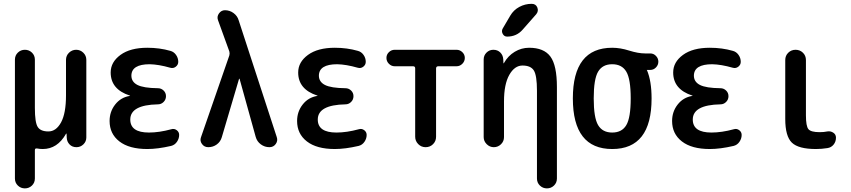

<svg xmlns="http://www.w3.org/2000/svg" viewBox="-20 -785 4540 1024"><path d="M59.6 167V-466.8Q59.6 -489.3 75.2 -504.4Q90.8 -519.5 112.8 -519.5Q134.8 -519.5 150.4 -504.4Q166 -489.3 166 -466.8V-209Q166 -131.8 181.2 -107.9Q196.3 -84 238.3 -84Q279.3 -84 305.7 -132.3Q332 -180.7 332 -276.4V-465.8Q332 -488.3 348.1 -503.9Q364.3 -519.5 386.2 -519.5Q408.2 -519.5 424.3 -503.9Q440.4 -488.3 440.4 -465.8V-51.8Q440.4 -30.3 424.8 -15.1Q409.2 0 387.7 0Q365.2 0 351.1 -14.6Q336.9 -29.3 335.9 -50.8L335 -72.3H334Q332 -72.3 332 -71.3Q286.1 9.8 208 9.8Q192.4 9.8 177.7 6.8Q166 4.9 166 15.6V167Q166 189.5 150.4 204.6Q134.8 219.7 112.8 219.7Q90.8 219.7 75.2 204.6Q59.6 189.5 59.6 167Z M671.9 -273.4Q673.8 -273.4 673.8 -274.4Q673.8 -275.4 671.9 -275.4Q570.3 -308.6 570.3 -398.4Q570.3 -454.1 622.6 -492.2Q674.8 -530.3 765.6 -530.3Q831.1 -530.3 888.7 -513.7Q907.2 -508.8 918.9 -492.2Q930.7 -475.6 930.7 -455.1Q930.7 -439.5 917.5 -429.2Q904.3 -418.9 887.7 -423.8Q826.2 -441.4 778.3 -442.4Q681.6 -442.4 680.7 -381.8Q680.7 -348.6 712.9 -332Q745.1 -315.4 822.3 -314.5Q839.8 -314.5 852.5 -302.2Q865.2 -290 865.2 -272Q865.2 -253.9 852.5 -241.2Q839.8 -228.5 822.3 -228.5Q674.8 -225.6 674.8 -147.5Q674.8 -78.1 774.4 -78.1Q829.1 -78.1 893.6 -95.7Q909.2 -100.6 922.4 -90.8Q935.5 -81.1 935.5 -65.4Q935.5 -45.9 923.8 -28.8Q912.1 -11.7 892.6 -6.8Q821.3 9.8 765.6 9.8Q668.9 9.8 616.7 -30.8Q564.5 -71.3 564.5 -139.6Q564.5 -189.5 594.2 -227.5Q624 -265.6 671.9 -273.4Z M1090.8 0Q1069.3 0 1057.1 -17.1Q1044.9 -34.2 1051.8 -52.7L1203.1 -489.3Q1206.1 -500 1203.1 -510.7L1142.6 -677.7Q1135.7 -696.3 1147.9 -713.4Q1160.2 -730.5 1179.7 -730.5Q1205.1 -730.5 1225.6 -715.3Q1246.1 -700.2 1252.9 -676.8L1456.1 -53.7Q1462.9 -34.2 1450.7 -17.1Q1438.5 0 1417 0Q1391.6 0 1371.1 -15.1Q1350.6 -30.3 1343.8 -54.7L1257.8 -364.3Q1257.8 -365.2 1255.9 -365.2Q1254.9 -365.2 1254.9 -364.3L1163.1 -53.7Q1156.2 -29.3 1136.2 -14.6Q1116.2 0 1090.8 0Z M1671.9 -273.4Q1673.8 -273.4 1673.8 -274.4Q1673.8 -275.4 1671.9 -275.4Q1570.3 -308.6 1570.3 -398.4Q1570.3 -454.1 1622.6 -492.2Q1674.8 -530.3 1765.6 -530.3Q1831.1 -530.3 1888.7 -513.7Q1907.2 -508.8 1918.9 -492.2Q1930.7 -475.6 1930.7 -455.1Q1930.7 -439.5 1917.5 -429.2Q1904.3 -418.9 1887.7 -423.8Q1826.2 -441.4 1778.3 -442.4Q1681.6 -442.4 1680.7 -381.8Q1680.7 -348.6 1712.9 -332Q1745.1 -315.4 1822.3 -314.5Q1839.8 -314.5 1852.5 -302.2Q1865.2 -290 1865.2 -272Q1865.2 -253.9 1852.5 -241.2Q1839.8 -228.5 1822.3 -228.5Q1674.8 -225.6 1674.8 -147.5Q1674.8 -78.1 1774.4 -78.1Q1829.1 -78.1 1893.6 -95.7Q1909.2 -100.6 1922.4 -90.8Q1935.5 -81.1 1935.5 -65.4Q1935.5 -45.9 1923.8 -28.8Q1912.1 -11.7 1892.6 -6.8Q1821.3 9.8 1765.6 9.8Q1668.9 9.8 1616.7 -30.8Q1564.5 -71.3 1564.5 -139.6Q1564.5 -189.5 1594.2 -227.5Q1624 -265.6 1671.9 -273.4Z M2085 -431.6Q2067.4 -431.6 2054.2 -444.8Q2041 -458 2041 -476.1Q2041 -494.1 2054.2 -506.8Q2067.4 -519.5 2085 -519.5H2415Q2432.6 -519.5 2445.8 -506.8Q2459 -494.1 2459 -476.1Q2459 -458 2445.8 -444.8Q2432.6 -431.6 2415 -431.6H2317.4Q2306.6 -431.6 2305.7 -420.9V-55.7Q2305.7 -32.2 2289.6 -16.1Q2273.4 0 2250 0Q2226.6 0 2210.4 -16.6Q2194.3 -33.2 2194.3 -55.7V-420.9Q2194.3 -431.6 2182.6 -431.6Z M2559.6 -53.7V-467.8Q2559.6 -489.3 2574.7 -504.4Q2589.8 -519.5 2611.3 -519.5Q2633.8 -519.5 2648.4 -504.9Q2663.1 -490.2 2664.1 -467.8L2665 -448.2Q2665 -447.3 2666 -447.3Q2668 -447.3 2668 -449.2Q2689.5 -487.3 2725.1 -508.8Q2760.7 -530.3 2801.8 -530.3Q2880.9 -530.3 2915.5 -483.4Q2950.2 -436.5 2950.2 -320.3V167Q2950.2 189.5 2934.6 204.6Q2918.9 219.7 2897 219.7Q2875 219.7 2859.4 204.6Q2843.8 189.5 2843.8 167V-300.8Q2843.8 -382.8 2827.1 -409.2Q2810.5 -435.5 2766.6 -435.5Q2724.6 -435.5 2696.3 -385.7Q2668 -335.9 2668 -244.1V-53.7Q2668 -31.2 2651.9 -15.6Q2635.7 0 2613.8 0Q2591.8 0 2575.7 -16.1Q2559.6 -32.2 2559.6 -53.7ZM2701.2 -701.2Q2718.8 -731.4 2749.5 -748Q2780.3 -764.6 2815.4 -764.6Q2837.9 -764.6 2845.7 -745.1Q2853.5 -725.6 2839.8 -709L2767.6 -627Q2735.4 -589.8 2684.6 -589.8Q2668.9 -589.8 2661.1 -604.5Q2653.3 -619.1 2661.1 -632.8Z M3320.3 -402.8Q3296.9 -442.4 3245.1 -442.4Q3193.4 -442.4 3169.9 -402.8Q3146.5 -363.3 3146.5 -260.3Q3146.5 -157.2 3169.9 -117.7Q3193.4 -78.1 3245.1 -78.1Q3296.9 -78.1 3320.3 -117.7Q3343.8 -157.2 3343.8 -260.3Q3343.8 -363.3 3320.3 -402.8ZM3245.1 -530.3Q3288.1 -530.3 3335.9 -515.1Q3383.8 -500 3420.9 -500H3448.2Q3465.8 -500 3478.5 -486.8Q3491.2 -473.6 3491.2 -456.1Q3491.2 -438.5 3478.5 -425.3Q3465.8 -412.1 3448.2 -412.1H3430.7H3429.7V-411.1L3430.7 -410.2Q3455.1 -352.5 3455.1 -259.8Q3455.1 9.8 3245.1 9.8Q3035.2 9.8 3035.2 -260.3Q3035.2 -530.3 3245.1 -530.3Z M3671.9 -273.4Q3673.8 -273.4 3673.8 -274.4Q3673.8 -275.4 3671.9 -275.4Q3570.3 -308.6 3570.3 -398.4Q3570.3 -454.1 3622.6 -492.2Q3674.8 -530.3 3765.6 -530.3Q3831.1 -530.3 3888.7 -513.7Q3907.2 -508.8 3918.9 -492.2Q3930.7 -475.6 3930.7 -455.1Q3930.7 -439.5 3917.5 -429.2Q3904.3 -418.9 3887.7 -423.8Q3826.2 -441.4 3778.3 -442.4Q3681.6 -442.4 3680.7 -381.8Q3680.7 -348.6 3712.9 -332Q3745.1 -315.4 3822.3 -314.5Q3839.8 -314.5 3852.5 -302.2Q3865.2 -290 3865.2 -272Q3865.2 -253.9 3852.5 -241.2Q3839.8 -228.5 3822.3 -228.5Q3674.8 -225.6 3674.8 -147.5Q3674.8 -78.1 3774.4 -78.1Q3829.1 -78.1 3893.6 -95.7Q3909.2 -100.6 3922.4 -90.8Q3935.5 -81.1 3935.5 -65.4Q3935.5 -45.9 3923.8 -28.8Q3912.1 -11.7 3892.6 -6.8Q3821.3 9.8 3765.6 9.8Q3668.9 9.8 3616.7 -30.8Q3564.5 -71.3 3564.5 -139.6Q3564.5 -189.5 3594.2 -227.5Q3624 -265.6 3671.9 -273.4Z M4332 9.8Q4238.3 9.8 4203.1 -24.4Q4168 -58.6 4168 -150.4V-464.8Q4168 -488.3 4184.1 -503.9Q4200.2 -519.5 4223.1 -519.5Q4246.1 -519.5 4262.2 -503.9Q4278.3 -488.3 4278.3 -464.8V-169.9Q4278.3 -112.3 4291.5 -96.2Q4304.7 -80.1 4351.6 -80.1Q4374 -80.1 4392.6 -84Q4409.2 -86.9 4423.8 -77.6Q4438.5 -68.4 4438.5 -50.8Q4438.5 -29.3 4425.8 -13.7Q4413.1 2 4392.6 4.9Q4361.3 9.8 4332 9.8Z"/></svg>

Font: Rounded-X Mgen+ 1m medium
Style: Regular
Weight: 500
Designer: [Source Han Sans]
Ryoko NISHIZUKA  (kana & ideographs); Paul D. Hunt (Latin, Greek & Cyrillic); Wenlong ZHANG  (bopomofo
Version: Version 1.059.20150602